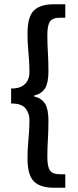

<svg xmlns="http://www.w3.org/2000/svg" viewBox="-20 -728 364 900"><path d="M232 152Q169 152 139 122.5Q109 93 109 14Q109 -22 111.5 -50.5Q114 -79 116 -107Q118 -135 118 -167Q118 -196 100 -219.5Q82 -243 32 -243V-313Q66 -313 84.5 -324.5Q103 -336 110.5 -353Q118 -370 118 -388Q118 -421 116 -449Q114 -477 111.5 -505.5Q109 -534 109 -570Q109 -650 139 -679Q169 -708 232 -708H286V-645H263Q227 -645 214.5 -627.5Q202 -610 202 -565Q202 -522 204.5 -482Q207 -442 207 -393Q207 -340 191.5 -314.5Q176 -289 140 -280V-276Q176 -267 191.5 -241.5Q207 -216 207 -163Q207 -115 204.5 -74.5Q202 -34 202 9Q202 54 214.5 71.5Q227 89 263 89H286V152Z"/></svg>

Font: Source Sans 3 ExtraLight SemiBold
Style: Regular
Weight: 600
Version: Version 3.052;hotconv 1.1.0;makeotfexe 2.6.0